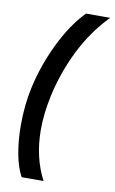

<svg xmlns="http://www.w3.org/2000/svg" viewBox="-98 -787 593 994"><g transform="rotate(10 199.0 -290.0)"><path d="M39 -109Q39 -215 59 -306Q85 -427 141.5 -544Q198 -661 271 -736H398Q310 -646 251.5 -528.5Q193 -411 165 -281Q145 -187 145 -104Q145 41 205 156H90Q65 111 52 41.5Q39 -28 39 -109Z"/></g></svg>

Font: Decalotype
Style: Bold Italic
Weight: 700
Italic angle: -12°
Designer: Alfredo Marco Pradil
Foundry: Alfredo Marco Pradil
Version: Version 1.0